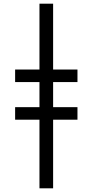

<svg xmlns="http://www.w3.org/2000/svg" viewBox="-20 -782 502 1041"><path d="M194 239V-133H62V-201H194V-337H62V-405H194V-762H268V-405H400V-337H268V-201H400V-133H268V239Z"/></svg>

Font: Noto Sans UI SemiCondensed
Style: Italic
Weight: 400
Width: 4
Italic angle: -12°
Designer: Monotype Design Team
Foundry: Monotype Imaging Inc.
Version: Version 1.901